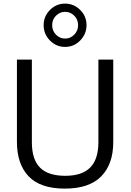

<svg xmlns="http://www.w3.org/2000/svg" viewBox="-20 -1061 742 1091"><path d="M423.8 -918Q423.8 -949.7 402.1 -971.7Q380.4 -993.7 350.1 -993.7Q319.8 -993.7 298.1 -971.7Q276.4 -949.7 276.4 -918Q276.4 -886.2 298.1 -864Q319.8 -841.8 350.1 -841.8Q380.4 -841.8 402.1 -864.3Q423.8 -886.7 423.8 -918ZM228 -918Q228 -968.3 263.9 -1004.4Q299.8 -1040.5 349.6 -1040.5Q399.9 -1040.5 435.8 -1004.4Q471.7 -968.3 471.7 -918Q471.7 -868.2 436 -831.3Q400.4 -794.4 349.6 -794.4Q299.8 -794.4 263.9 -830.8Q228 -867.2 228 -918ZM623.5 -722.2V-253.4Q623.5 -128.9 555.4 -59.1Q487.3 10.7 348.1 10.7Q209 10.7 142.6 -59.1Q76.2 -128.9 76.2 -254.4V-722.2H161.1V-252.9Q161.1 -154.8 207.5 -108.4Q253.9 -62 351.1 -62Q445.8 -62 492.4 -108.9Q539.1 -155.8 539.1 -253.4V-722.2Z"/></svg>

Font: Oxygen
Style: Regular
Weight: 400
Designer: Vernon Adams
Foundry: Vernon Adams
Version: Version Release 0.2.3 webfont; ttfautohint (v0.93.3-1d66) -l